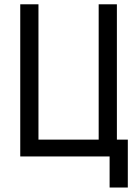

<svg xmlns="http://www.w3.org/2000/svg" viewBox="-20 -713 626 875"><path d="M72.3 0V-693.4H155.3V-76.7H429.7V-693.4H512.7V-76.7H562.5V141.6H479.5V0Z"/></svg>

Font: Cascadia Code PL SemiLight
Style: Regular
Weight: 350
Monospace: yes
Designer: Aaron Bell
Foundry: Saja Typeworks
Version: Version 2404.023; ttfautohint (v1.8.4)